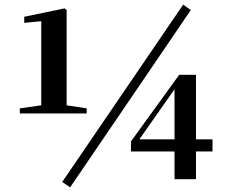

<svg xmlns="http://www.w3.org/2000/svg" viewBox="-20 -769 1029 824"><path d="M352 -282V-304L266 -317V-726L257 -733L84 -697V-671L157 -678V-317L65 -304V-282ZM766 -749 247 12 281 35 799 -726ZM578 -171 729 -386V-171ZM892 -171H821V-448H749L542 -162V-119H729V0H821V-119H892Z"/></svg>

Font: Noto Serif TC Black
Style: Regular
Weight: 900
Version: Version 1.001;PS 1.001;hotconv 16.6.54;makeotf.lib2.5.65590